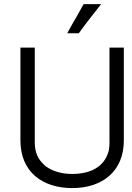

<svg xmlns="http://www.w3.org/2000/svg" viewBox="-20 -913 647 941"><path d="M475.6 -892.6H389.6C377 -869.1 363.3 -845.7 349.6 -821.3C335.9 -797.9 322.3 -774.4 309.6 -750H366.2C401.4 -798.8 438.5 -845.7 475.6 -892.6ZM586.9 -224.6V-679.7H516.6V-214.8C516.6 -201.2 515.6 -188.5 513.7 -176.8C492.2 -89.8 416 -60.5 334 -60.5C289.1 -60.5 243.2 -70.3 206.1 -96.7C167 -127.9 150.4 -165 150.4 -214.8V-679.7H80.1V-224.6C80.1 -68.4 190.4 8.8 334 8.8C483.4 8.8 586.9 -75.2 586.9 -224.6Z"/></svg>

Font: My Font
Style: Regular
Weight: 400
Designer: Alfredo Marco Pradil
Version: Version 0.001